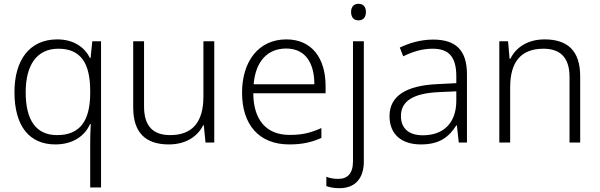

<svg xmlns="http://www.w3.org/2000/svg" viewBox="-20 -749 3152 1009"><path d="M454 4V236H511V-532H465L456 -444H453C426 -498 370 -542 281 -542C135 -542 56 -433 56 -265C56 -84 136 10 271 10C364 10 427 -36 453 -97H457C455 -69 454 -24 454 4ZM280 -39C169 -39 115 -118 115 -264C115 -407 173 -493 287 -493C405 -493 454 -416 454 -271V-257C453 -116 402 -39 280 -39Z M1106 -532H1049V-242C1049 -107 991 -39 874 -39C784 -39 737 -87 737 -189V-532H680V-184C680 -53 744 10 867 10C958 10 1019 -33 1048 -91H1051L1060 0H1106Z M1485 -542C1337 -542 1252 -424 1252 -262C1252 -95 1340 10 1500 10C1568 10 1616 -1 1669 -24V-76C1610 -50 1568 -40 1502 -40C1380 -40 1312 -118 1311 -259H1691V-298C1691 -440 1621 -542 1485 -542ZM1484 -494C1585 -494 1632 -418 1632 -306H1313C1323 -427 1386 -494 1484 -494Z M1825 -686C1825 -658 1839 -642 1864 -642C1889 -642 1903 -658 1903 -686C1903 -713 1889 -729 1864 -729C1839 -729 1825 -713 1825 -686ZM1764 240C1845 240 1892 190 1892 100V-532H1835V99C1835 163 1806 191 1758 191C1735 191 1715 188 1695 180V229C1712 235 1734 240 1764 240Z M2256 -541C2192 -541 2131 -523 2081 -499L2099 -453C2150 -478 2199 -493 2254 -493C2335 -493 2378 -454 2378 -349V-312L2281 -307C2115 -300 2027 -245 2027 -139C2027 -43 2090 10 2192 10C2291 10 2340 -30 2378 -90H2381L2391 0H2434V-358C2434 -485 2376 -541 2256 -541ZM2288 -265 2378 -269V-217C2377 -105 2313 -38 2202 -38C2130 -38 2087 -73 2087 -139C2087 -219 2153 -259 2288 -265Z M2842 -542C2752 -542 2691 -499 2662 -440H2658L2650 -532H2604V0H2661V-290C2661 -425 2719 -493 2836 -493C2925 -493 2973 -446 2973 -344V0H3029V-348C3029 -482 2963 -542 2842 -542Z"/></svg>

Font: Noto Sans Meetei Mayek Light
Style: Regular
Weight: 300
Designer: Monotype Design Team and Neelakash Kshetrimayum
Foundry: Monotype Imaging Inc.
Version: Version 2.002